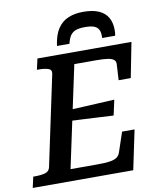

<svg xmlns="http://www.w3.org/2000/svg" viewBox="-122 -1000 891 1076"><g transform="rotate(-10 323.5 -461.5)"><path d="M425 -923Q377 -923 340 -907.5Q303 -892 279.5 -856.5Q256 -821 248 -760H319Q326 -790 337.5 -806.5Q349 -823 369 -830Q389 -837 420 -837Q456 -837 474.5 -829Q493 -821 500 -804Q507 -787 505 -760H579Q581 -768 581.5 -775.5Q582 -783 582 -793Q582 -834 565.5 -863Q549 -892 514.5 -907.5Q480 -923 425 -923ZM595 -224 548 0H-24L-10 -62H1Q34 -62 57.5 -68.5Q81 -75 86 -98L195 -612Q199 -634 178.5 -641Q158 -648 125 -648H114L128 -710H663L624 -511H555L560 -599Q562 -617 550.5 -626.5Q539 -636 515 -639.5Q491 -643 451 -643H326L203 -67H355Q397 -67 423.5 -70.5Q450 -74 465 -83.5Q480 -93 486 -111L524 -224ZM250 -395Q294 -397 337.5 -399Q381 -401 424.5 -403.5Q468 -406 512 -408L493 -321Q451 -323 408 -325.5Q365 -328 322.5 -330Q280 -332 237 -334Z"/></g></svg>

Font: Roboto Serif 20pt Medium
Style: Italic
Weight: 500
Italic angle: -10°
Version: Version 1.008